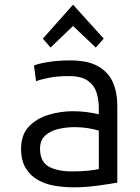

<svg xmlns="http://www.w3.org/2000/svg" viewBox="-20 -788 600 820"><path d="M294 12Q254 12 214.5 5.5Q175 -1 142.5 -19Q110 -37 90 -69.5Q70 -102 70 -153Q70 -212 103 -247Q136 -282 187 -297.5Q238 -313 292 -313Q321 -313 348.5 -309.5Q376 -306 402 -300V-328Q402 -361 392.5 -392Q383 -423 355.5 -443Q328 -463 274 -463Q224 -463 187.5 -455.5Q151 -448 134 -441L125 -508Q142 -516 185 -523Q228 -530 279 -530Q355 -530 399 -505Q443 -480 462 -436.5Q481 -393 481 -336V-8Q447 -2 396 5Q345 12 294 12ZM288 -56Q326 -56 355.5 -59Q385 -62 402 -66V-230Q384 -236 356.5 -240.5Q329 -245 298 -245Q263 -245 229 -237Q195 -229 173 -209Q151 -189 151 -153Q151 -98 187.5 -77Q224 -56 288 -56ZM196 -585 163 -623 292 -768 423 -623 389 -585 292 -677Z"/></svg>

Font: Ubuntu Sans Mono
Style: Regular
Weight: 400
Monospace: yes
Designer: Dalton Maag Ltd
Foundry: Dalton Maag Ltd
Version: Version 1.006